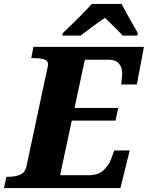

<svg xmlns="http://www.w3.org/2000/svg" viewBox="-44 -951 748 971"><path d="M-24 0 -12 -57H1Q32 -57 58 -67.5Q84 -78 91 -115L194 -599Q196 -605 197.5 -612.5Q199 -620 199 -625Q199 -645 179 -651Q159 -657 127 -657H114L125 -714H684L648 -524H569Q570 -528 571 -541Q572 -554 573 -566.5Q574 -579 574 -582Q574 -609 558 -629Q542 -649 503 -649H385L333 -405H554L540 -341H319L260 -65H405Q452 -65 479 -89.5Q506 -114 518 -147L534 -190H612L565 0ZM274 -784Q294 -803 320 -828.5Q346 -854 372.5 -880.5Q399 -907 420 -931H571Q581 -911 596 -884Q611 -857 626.5 -830Q642 -803 653 -784L650 -771H576Q567 -782 550.5 -798.5Q534 -815 516.5 -832Q499 -849 487 -861Q469 -849 445.5 -832Q422 -815 400 -798.5Q378 -782 363 -771H271Z"/></svg>

Font: Noto Serif ExtraBold
Style: Italic
Weight: 800
Italic angle: -12°
Designer: Monotype Design Team
Foundry: Monotype Imaging Inc.
Version: Version 2.013